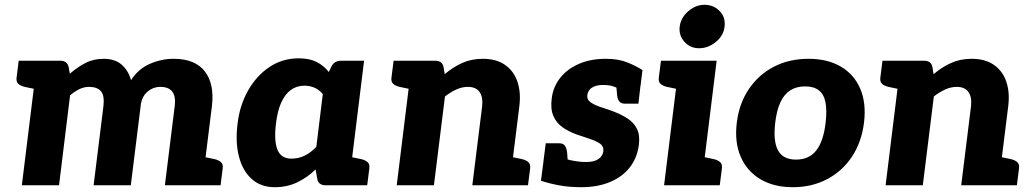

<svg xmlns="http://www.w3.org/2000/svg" viewBox="-20 -772 4309 800"><path d="M71 0 135 -519H231Q260 -519 266 -493L271 -465Q301 -491 335 -509Q369 -527 412 -527Q459 -527 487 -502.5Q515 -478 526 -438Q556 -485 604.5 -506Q653 -527 703 -527Q793 -527 833.5 -474.5Q874 -422 863 -330L822 0H667L708 -330Q713 -370 698 -390Q683 -410 648 -410Q618 -410 594 -389.5Q570 -369 566 -330L525 0H370L411 -330Q416 -374 400.5 -392Q385 -410 351 -410Q330 -410 310.5 -400.5Q291 -391 272 -375L226 0ZM155 -519 126 -401 83 -410Q66 -414 56.5 -422.5Q47 -431 49 -448L58 -519ZM802 0 831 -118 874 -109Q891 -105 900.5 -96.5Q910 -88 908 -71L899 0Z M1125 8Q1067 8 1029 -26Q991 -60 975.5 -120Q960 -180 970 -258Q979 -334 1014 -395.5Q1049 -457 1103 -493Q1157 -529 1225 -529Q1269 -529 1299 -514Q1329 -499 1350 -472L1360 -493Q1372 -519 1401 -519H1497L1433 0H1337Q1307 0 1302 -26L1295 -66Q1260 -32 1218 -12Q1176 8 1125 8ZM1194 -111Q1225 -111 1250.5 -124Q1276 -137 1298 -160L1325 -380Q1309 -399 1289.5 -407Q1270 -415 1248 -415Q1216 -415 1191.5 -397Q1167 -379 1151.5 -344Q1136 -309 1130 -258Q1121 -186 1136 -148.5Q1151 -111 1194 -111ZM1413 0 1442 -118 1485 -109Q1502 -105 1511.5 -96.5Q1521 -88 1519 -71L1510 0Z M1633 0 1697 -519H1793Q1823 -519 1828 -493L1833 -463Q1867 -492 1905.5 -509.5Q1944 -527 1992 -527Q2048 -527 2084.5 -501.5Q2121 -476 2136 -431.5Q2151 -387 2144 -330L2103 0H1948L1989 -330Q1993 -368 1978 -389Q1963 -410 1929 -410Q1905 -410 1881 -399Q1857 -388 1834 -370L1788 0ZM2083 0 2112 -118 2155 -109Q2172 -105 2181.5 -96.5Q2191 -88 2189 -71L2180 0ZM1717 -519 1688 -401 1645 -410Q1628 -414 1618.5 -422.5Q1609 -431 1611 -448L1620 -519Z M2402 8Q2351 8 2308.5 0Q2266 -8 2234 -19L2246 -111L2319 -122Q2327 -111 2359.5 -104Q2392 -97 2423 -97Q2455 -97 2473 -109Q2491 -121 2494 -142Q2496 -163 2478.5 -174.5Q2461 -186 2434 -194.5Q2407 -203 2382 -212Q2349 -224 2323.5 -242Q2298 -260 2285.5 -289.5Q2273 -319 2279 -363Q2285 -411 2314.5 -448Q2344 -485 2392.5 -506Q2441 -527 2504 -527Q2556 -527 2592.5 -512.5Q2629 -498 2657 -480L2649 -415L2576 -396Q2560 -402 2541 -410Q2522 -418 2493 -418Q2474 -418 2459.5 -413Q2445 -408 2437 -398.5Q2429 -389 2427 -375Q2425 -356 2442.5 -344.5Q2460 -333 2487 -324.5Q2514 -316 2540 -306Q2571 -294 2596 -277.5Q2621 -261 2634 -235Q2647 -209 2642 -169Q2635 -114 2604 -74.5Q2573 -35 2521.5 -13.5Q2470 8 2402 8ZM2545 -447 2649 -418 2640 -340H2584Q2567 -340 2559.5 -350.5Q2552 -361 2551 -379ZM2348 -68 2244 -97 2254 -175H2310Q2327 -175 2334 -164.5Q2341 -154 2343 -136Z M2747 0 2811 -519H2966L2902 0ZM2882 0 2911 -118 2954 -109Q2971 -105 2980.5 -96.5Q2990 -88 2988 -71L2979 0ZM2831 -519 2802 -401 2759 -410Q2742 -414 2732.5 -422.5Q2723 -431 2725 -448L2734 -519ZM2893 -571Q2856 -571 2832 -597.5Q2808 -624 2812 -661Q2817 -699 2848 -725.5Q2879 -752 2915 -752Q2954 -752 2979 -725.5Q3004 -699 2999 -661Q2995 -624 2963 -597.5Q2931 -571 2893 -571Z M3349 -527Q3428 -527 3483.5 -494.5Q3539 -462 3564.5 -402Q3590 -342 3580 -261Q3570 -180 3530 -119.5Q3490 -59 3426.5 -25.5Q3363 8 3283 8Q3204 8 3148 -25.5Q3092 -59 3066 -119.5Q3040 -180 3050 -261Q3060 -342 3101 -402Q3142 -462 3205.5 -494.5Q3269 -527 3349 -527ZM3297 -107Q3351 -107 3381 -145Q3411 -183 3420 -260Q3426 -312 3419.5 -345.5Q3413 -379 3392 -395.5Q3371 -412 3335 -412Q3298 -412 3272.5 -395.5Q3247 -379 3231.5 -345.5Q3216 -312 3210 -260Q3201 -183 3222 -145Q3243 -107 3297 -107Z M3670 0 3734 -519H3830Q3860 -519 3865 -493L3870 -463Q3904 -492 3942.5 -509.5Q3981 -527 4029 -527Q4085 -527 4121.5 -501.5Q4158 -476 4173 -431.5Q4188 -387 4181 -330L4140 0H3985L4026 -330Q4030 -368 4015 -389Q4000 -410 3966 -410Q3942 -410 3918 -399Q3894 -388 3871 -370L3825 0ZM4120 0 4149 -118 4192 -109Q4209 -105 4218.5 -96.5Q4228 -88 4226 -71L4217 0ZM3754 -519 3725 -401 3682 -410Q3665 -414 3655.5 -422.5Q3646 -431 3648 -448L3657 -519Z"/></svg>

Font: Aleo Black
Style: Italic
Weight: 900
Italic angle: -7°
Designer: Alessio Laiso
Foundry: Alessio Laiso
Version: Version 2.001;gftools[0.9.29]